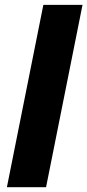

<svg xmlns="http://www.w3.org/2000/svg" viewBox="-20 -782 365 802"><path d="M172.4 0H8.8L161.1 -761.7H324.7Z"/></svg>

Font: Roboto-BlackItalic
Style: Italic
Weight: 900
Italic angle: -12°
Designer: Google
Version: Version 1.100141; 2013